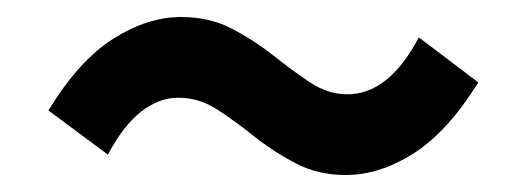

<svg xmlns="http://www.w3.org/2000/svg" viewBox="-20 -486 620 226"><path d="M387 -280Q354 -280 327.5 -294Q301 -308 278.5 -326Q256 -344 235 -357.5Q214 -371 190 -371Q167 -371 146 -354.5Q125 -338 107 -304L37 -356Q73 -415 113.5 -440.5Q154 -466 193 -466Q227 -466 253.5 -452Q280 -438 302 -420.5Q324 -403 345 -389Q366 -375 389 -375Q413 -375 434 -391.5Q455 -408 473 -442L543 -389Q507 -331 467 -305.5Q427 -280 387 -280Z"/></svg>

Font: Noto Sans HK SemiBold
Style: Regular
Weight: 600
Version: Version 2.004-H2;hotconv 1.0.118;makeotfexe 2.5.65603